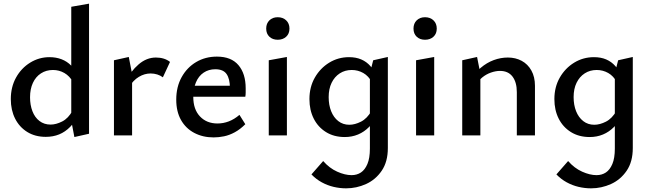

<svg xmlns="http://www.w3.org/2000/svg" viewBox="-20 -739 3543 1048"><path d="M230 8Q172 8 129 -18.5Q86 -45 62.5 -91.5Q39 -138 39 -198Q39 -264 67.5 -315.5Q96 -367 144.5 -397Q193 -427 250 -427Q286 -427 316 -415.5Q346 -404 368.5 -381Q391 -358 403 -325L378 -292Q360 -324 331.5 -340.5Q303 -357 269 -357Q232 -357 203.5 -338.5Q175 -320 159.5 -286.5Q144 -253 144 -208Q144 -166 157 -132Q170 -98 195.5 -78.5Q221 -59 256 -59Q286 -59 319.5 -76Q353 -93 376 -135L412 -115Q390 -74 363 -46.5Q336 -19 303 -5.5Q270 8 230 8ZM386 9 369 -80V-702L466 -719V-9Z M602 0V-410L683 -428L701 -335V0ZM684 -263 661 -288Q693 -350 736.5 -387.5Q780 -425 831 -425Q854 -425 873.5 -419Q893 -413 908 -401L869 -317Q856 -327 838.5 -332.5Q821 -338 802 -338Q769 -338 738 -319.5Q707 -301 684 -263Z M1146 11Q1087 11 1040.5 -13.5Q994 -38 968 -84Q942 -130 942 -195Q942 -265 971.5 -318Q1001 -371 1051 -400.5Q1101 -430 1164 -430Q1242 -430 1281.5 -383.5Q1321 -337 1321 -257Q1321 -247 1321 -234.5Q1321 -222 1319 -211H1235V-259Q1235 -308 1217 -334.5Q1199 -361 1155 -361Q1119 -361 1091.5 -342.5Q1064 -324 1049.5 -289.5Q1035 -255 1035 -210Q1035 -142 1071.5 -103.5Q1108 -65 1167 -65Q1199 -65 1229 -76.5Q1259 -88 1287 -112L1319 -61Q1291 -33 1261.5 -17Q1232 -1 1203 5Q1174 11 1146 11ZM992 -211 1003 -271H1307V-211Z M1447 0V-410L1546 -428V0ZM1496 -522Q1468 -522 1450.5 -538.5Q1433 -555 1433 -583Q1433 -611 1450.5 -628Q1468 -645 1496 -645Q1524 -645 1542 -628Q1560 -611 1560 -583Q1560 -555 1542 -538.5Q1524 -522 1496 -522Z M1869 289Q1835 289 1801 281Q1767 273 1736 256Q1705 239 1680 213L1744 140Q1778 179 1820.5 198Q1863 217 1899 217Q1928 217 1950 202.5Q1972 188 1985.5 156Q1999 124 1999 72V-339L2017 -410L2097 -428V69Q2097 144 2063.5 193Q2030 242 1978 265.5Q1926 289 1869 289ZM1862 9Q1803 9 1759.5 -18Q1716 -45 1692.5 -91.5Q1669 -138 1669 -198Q1669 -264 1698.5 -315.5Q1728 -367 1777 -397Q1826 -427 1885 -427Q1923 -427 1952 -414.5Q1981 -402 2002 -378Q2023 -354 2034 -320L2010 -290Q1992 -324 1963 -340.5Q1934 -357 1900 -357Q1863 -357 1834.5 -338.5Q1806 -320 1790 -287Q1774 -254 1774 -209Q1774 -166 1787.5 -132Q1801 -98 1826.5 -78Q1852 -58 1887 -58Q1917 -58 1950.5 -75Q1984 -92 2008 -134L2043 -115Q2021 -73 1994.5 -46Q1968 -19 1934.5 -5Q1901 9 1862 9Z M2251 0V-410L2350 -428V0ZM2300 -522Q2272 -522 2254.5 -538.5Q2237 -555 2237 -583Q2237 -611 2254.5 -628Q2272 -645 2300 -645Q2328 -645 2346 -628Q2364 -611 2364 -583Q2364 -555 2346 -538.5Q2328 -522 2300 -522Z M2801 0V-236Q2801 -290 2777.5 -321Q2754 -352 2709 -352Q2686 -352 2660 -343Q2634 -334 2612.5 -316.5Q2591 -299 2576 -272L2544 -297Q2570 -340 2603.5 -368.5Q2637 -397 2675 -411Q2713 -425 2752 -425Q2794 -425 2827.5 -407Q2861 -389 2880.5 -354Q2900 -319 2900 -271V0ZM2503 0V-410L2584 -428L2602 -337V0Z M3206 289Q3172 289 3138 281Q3104 273 3073 256Q3042 239 3017 213L3081 140Q3115 179 3157.5 198Q3200 217 3236 217Q3265 217 3287 202.5Q3309 188 3322.5 156Q3336 124 3336 72V-339L3354 -410L3434 -428V69Q3434 144 3400.5 193Q3367 242 3315 265.5Q3263 289 3206 289ZM3199 9Q3140 9 3096.5 -18Q3053 -45 3029.5 -91.5Q3006 -138 3006 -198Q3006 -264 3035.5 -315.5Q3065 -367 3114 -397Q3163 -427 3222 -427Q3260 -427 3289 -414.5Q3318 -402 3339 -378Q3360 -354 3371 -320L3347 -290Q3329 -324 3300 -340.5Q3271 -357 3237 -357Q3200 -357 3171.5 -338.5Q3143 -320 3127 -287Q3111 -254 3111 -209Q3111 -166 3124.5 -132Q3138 -98 3163.5 -78Q3189 -58 3224 -58Q3254 -58 3287.5 -75Q3321 -92 3345 -134L3380 -115Q3358 -73 3331.5 -46Q3305 -19 3271.5 -5Q3238 9 3199 9Z"/></svg>

Font: Ysabeau Infant SemiBold
Style: Regular
Weight: 600
Designer: Christian Thalmann (Catharsis Fonts)
Version: Version 2.002; featfreeze: ss01,ss02,lnum